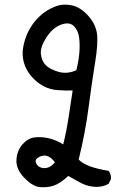

<svg xmlns="http://www.w3.org/2000/svg" viewBox="-20 -783 540 814"><path d="M144.5 9.8Q113.3 3.9 80.1 -32.2Q46.9 -68.4 49.8 -106.9Q52.7 -145.5 75.2 -170.9Q97.7 -196.3 125 -200.2Q152.3 -204.1 184.6 -197.3Q216.8 -190.4 248 -170.9Q261.7 -225.6 270.5 -284.2Q279.3 -342.8 288.1 -399.4Q258.8 -398.4 225.1 -400.9Q191.4 -403.3 164.1 -418Q136.7 -432.6 114.3 -458Q91.8 -483.4 82 -515.6Q72.3 -547.9 78.1 -581.5Q84 -615.2 96.7 -642.6Q109.4 -669.9 127.9 -692.4Q146.5 -714.8 168 -730.5Q189.5 -746.1 217.8 -756.8Q246.1 -767.6 282.7 -760.7Q319.3 -753.9 352.5 -717.8Q385.7 -681.6 391.1 -640.1Q396.5 -598.6 383.3 -518.6Q370.1 -438.5 355.5 -327.1Q340.8 -215.8 313.5 -106.4Q331.1 -88.9 362.3 -77.6Q393.6 -66.4 440.4 -58.6Q452.1 -44.9 450.2 -23.4L440.4 -3.9Q409.2 13.7 370.1 7.8Q342.8 3.9 318.4 -9.8Q293.9 -23.4 269.5 -37.1Q236.3 -5.9 208 3.9Q179.7 13.7 144.5 9.8ZM212.9 -94.7Q185.5 -131.8 154.8 -121.1Q124 -110.4 133.3 -90.8Q142.6 -71.3 167 -70.3Q191.4 -69.3 212.9 -94.7ZM303.7 -485.4Q313.5 -524.4 316.4 -559.1Q319.3 -593.8 315.4 -624Q311.5 -654.3 292.5 -672.9Q273.4 -691.4 238.3 -678.2Q203.1 -665 176.8 -624.5Q150.4 -584 153.3 -554.2Q156.2 -524.4 173.8 -506.8Q191.4 -489.3 228 -478.5Q264.6 -467.8 303.7 -485.4Z"/></svg>

Font: JasonHandwriting2
Style: Regular
Weight: 400
Version: Version 1.05.10